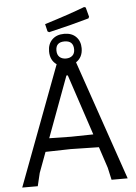

<svg xmlns="http://www.w3.org/2000/svg" viewBox="-60 -940 697 985"><g transform="rotate(-5 289.0 -447.5)"><path d="M204 -825 213 -787 221 -782C299 -800 368 -817.7 428 -835L432 -843L419 -892L411 -895C357 -874.3 288 -851 204 -825ZM474 0H557L345 -616C368.3 -631.3 380 -654.7 380 -686C380 -710 372.7 -729.5 358 -744.5C343.3 -759.5 323 -767 297 -767C271 -767 250.3 -759.5 235 -744.5C219.7 -729.5 212 -709.3 212 -684C212 -653.3 223 -630.3 245 -615L14 0H94L110 -67L149 -172L279 -175L424 -172L460 -63ZM250 -685C250 -713.7 265 -728 295 -728C325.7 -728 341 -713 341 -683C341 -669 336.8 -658.3 328.5 -651C320.2 -643.7 309.3 -640 296 -640C282 -640 270.8 -643.8 262.5 -651.5C254.2 -659.2 250 -670.3 250 -685ZM297 -553 401 -240 286 -238 174 -240 290 -553Z"/></g></svg>

Font: Alegreya Sans
Style: Regular
Weight: 400
Designer: Juan Pablo del Peral
Foundry: Huerta Tipografica
Version: Version 1.000;PS 001.000;hotconv 1.0.70;makeotf.lib2.5.58329